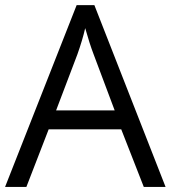

<svg xmlns="http://www.w3.org/2000/svg" viewBox="-20 -737 673 757"><path d="M546.9 0 458 -227.1H171.9L84 0H0L282.2 -716.8H352.1L632.8 0ZM432.1 -301.8 349.1 -522.9Q333 -564.9 315.9 -626Q305.2 -579.1 285.2 -522.9L201.2 -301.8Z"/></svg>

Font: f0_44652 
Style: Regular
Weight: 400
Foundry: Ascender Corporation
Version: Version 1.10